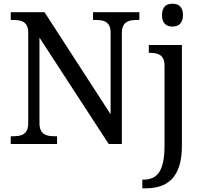

<svg xmlns="http://www.w3.org/2000/svg" viewBox="-20 -780 1103 1040"><path d="M568.8 0 193.8 -576.2V-113.8Q193.8 -90.3 200.4 -76.2Q207 -62 218 -54.4Q229 -46.9 244.1 -44.4Q259.3 -42 275.9 -42H289.1V0H38.1V-42H50.8Q67.9 -42 82.8 -44.4Q97.7 -46.9 108.9 -54.4Q120.1 -62 126.5 -76.2Q132.8 -90.3 132.8 -113.8V-604Q132.8 -626 126.2 -639.4Q119.6 -652.8 108.4 -660.2Q97.2 -667.5 82.3 -669.7Q67.4 -671.9 50.8 -671.9H38.1V-713.9H221.2L579.1 -161.1V-604Q579.1 -626 572.5 -639.4Q565.9 -652.8 554.7 -660.2Q543.5 -667.5 528.6 -669.7Q513.7 -671.9 497.1 -671.9H483.9V-713.9H734.9V-671.9H722.2Q705.1 -671.9 690.2 -669.4Q675.3 -667 664.1 -659.4Q652.8 -651.9 646.5 -637.7Q640.1 -623.5 640.1 -600.1V0ZM965.3 -536.1V7.8Q965.3 75.2 950.7 119.9Q936 164.6 909.7 191.2Q883.3 217.8 846.9 229Q810.5 240.2 767.1 240.2H751V192.9H758.3Q785.2 192.9 806.2 183.8Q827.1 174.8 841.6 153.6Q856 132.3 863.5 96.9Q871.1 61.5 871.1 8.8V-425.8Q871.1 -447.8 864.5 -461.2Q857.9 -474.6 846.7 -481.9Q835.4 -489.3 820.6 -491.7Q805.7 -494.1 789.1 -494.1H786.1V-536.1ZM857.4 -698.2Q857.4 -715.8 861.8 -727.5Q866.2 -739.3 873.8 -746.6Q881.3 -753.9 891.8 -756.8Q902.3 -759.8 914.1 -759.8Q925.8 -759.8 936.3 -756.8Q946.8 -753.9 954.3 -746.6Q961.9 -739.3 966.6 -727.5Q971.2 -715.8 971.2 -698.2Q971.2 -680.7 966.6 -668.9Q961.9 -657.2 954.3 -649.9Q946.8 -642.6 936.3 -639.4Q925.8 -636.2 914.1 -636.2Q902.3 -636.2 891.8 -639.4Q881.3 -642.6 873.8 -649.9Q866.2 -657.2 861.8 -668.9Q857.4 -680.7 857.4 -698.2Z"/></svg>

Font: Noto Serif
Style: Regular
Weight: 400
Designer: Monotype Design team
Foundry: Monotype Imaging Inc.
Version: Version 1.02